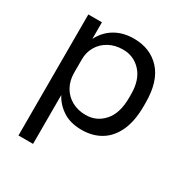

<svg xmlns="http://www.w3.org/2000/svg" viewBox="-171 -671 957 1003"><g transform="rotate(30 307.5 -170.0)"><path d="M80 200V-530H162V-430Q189 -483 237.5 -511.5Q286 -540 350 -540Q450 -540 510 -474.5Q570 -409 570 -280V-260Q570 -170 542.5 -110Q515 -50 465.5 -20Q416 10 350 10Q282 10 236.5 -20Q191 -50 168 -95V200ZM330 -68Q395 -68 438.5 -117Q482 -166 482 -260V-280Q482 -367 438.5 -414.5Q395 -462 330 -462Q282 -462 245.5 -442Q209 -422 188.5 -387.5Q168 -353 168 -310V-230Q168 -182 188.5 -145.5Q209 -109 245.5 -88.5Q282 -68 330 -68Z"/></g></svg>

Font: Golos Text
Style: Regular
Weight: 400
Designer: A.Korolkova, Vitaly Kuzmin
Foundry: ParaType Ltd
Version: Version 2.004